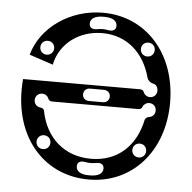

<svg xmlns="http://www.w3.org/2000/svg" viewBox="-50 -712 772 773"><g transform="rotate(5 336.0 -325.0)"><path d="M336 12C511 12 636 -128 636 -324C636 -521 511 -662 336 -662C204 -662 87 -581 56 -468L152 -436C170 -524 248 -580 340 -580C438 -580 510 -518 537 -416C540 -406 551 -397 562 -395C574 -393 581 -381 581 -368C581 -352 569 -340 553 -340C541 -340 531 -347 527 -357C525 -364 519 -368 511 -368H38C18 -144 148 12 336 12ZM338 -72C231 -72 154 -139 133 -248C131 -257 124 -259 116 -260C102 -262 92 -273 92 -288C92 -304 104 -316 120 -316C132 -316 142 -309 146 -299C148 -292 154 -288 162 -288H511C519 -288 525 -292 527 -299C531 -309 541 -316 553 -316C569 -316 581 -304 581 -288C581 -273 571 -262 557 -260C549 -259 542 -254 540 -247C518 -141 446 -72 338 -72ZM142 -94C126 -94 114 -106 114 -122C114 -138 126 -150 142 -150C158 -150 170 -138 170 -122C170 -106 158 -94 142 -94ZM392 -37C392 -17 374 -5 340 -5H336C302 -5 284 -17 284 -37C284 -53 296 -61 316 -57C332 -54 344 -54 360 -57C380 -61 392 -53 392 -37ZM124 -530C140 -530 152 -518 152 -502C152 -486 140 -474 124 -474C108 -474 96 -486 96 -502C96 -518 108 -530 124 -530ZM529 -94C513 -94 501 -106 501 -122C501 -138 513 -150 529 -150C545 -150 557 -138 557 -122C557 -106 545 -94 529 -94ZM394 -614C394 -598 382 -590 362 -594C346 -597 334 -597 318 -594C298 -590 286 -598 286 -614C286 -634 304 -646 338 -646H342C376 -646 394 -634 394 -614ZM528 -558C544 -558 556 -546 556 -530C556 -514 544 -502 528 -502C512 -502 500 -514 500 -530C500 -546 512 -558 528 -558ZM284 -328C284 -343 295 -353 310 -353H366C381 -353 392 -343 392 -328C392 -313 381 -303 366 -303H310C295 -303 284 -313 284 -328Z"/></g></svg>

Font: Apfel Grotezk Brukt
Style: Regular
Weight: 300
Designer: Luigi Gorlero
Foundry: © 2023, Luigi Gorlero & Collletttivo
Version: Version 2.000;Glyphs 3.2 (3217)